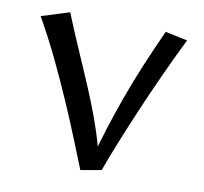

<svg xmlns="http://www.w3.org/2000/svg" viewBox="-72 -686 824 776"><g transform="rotate(10 340.0 -298.5)"><path d="M306 12 347 -48Q361 -104 381.5 -169Q402 -234 427.5 -305Q453 -376 484 -450Q515 -524 549 -598L640 -579Q601 -500 564 -419Q527 -338 494.5 -261.5Q462 -185 435.5 -119Q409 -53 391 -3ZM306 12Q286 -38 259 -105Q232 -172 198.5 -249.5Q165 -327 125.5 -409.5Q86 -492 40 -573L155 -609Q182 -543 207 -485Q232 -427 255.5 -373Q279 -319 300.5 -265.5Q322 -212 340.5 -155.5Q359 -99 374 -36Z"/></g></svg>

Font: Marhey Light
Style: Regular
Weight: 300
Designer: Nur Syamsi & Bustanul Arifin
Foundry: Namelatype
Version: Version 1.000